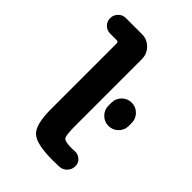

<svg xmlns="http://www.w3.org/2000/svg" viewBox="-217 -827 933 933"><g transform="rotate(45 250.0 -360.0)"><path d="M464.8 -389.6V-370.1Q464.8 -340.8 444.3 -320.3Q423.8 -299.8 395 -299.8Q366.2 -299.8 345.7 -320.3Q325.2 -340.8 325.2 -370.1V-389.6Q325.2 -418.9 345.7 -439.5Q366.2 -460 395 -460Q423.8 -460 444.3 -439.5Q464.8 -418.9 464.8 -389.6ZM365.2 -97.7Q387.7 -98.6 403.8 -84.5Q419.9 -70.3 419.9 -48.8Q419.9 -25.4 404.3 -8.8Q388.7 7.8 366.2 8.8Q351.6 9.8 320.3 9.8Q209 9.8 174.3 -22.5Q139.6 -54.7 139.6 -160.2V-612.3Q139.6 -623 128.9 -623H84Q60.5 -623 45.4 -638.7Q30.3 -654.3 30.3 -676.3Q30.3 -698.2 45.9 -714.4Q61.5 -730.5 84 -730.5H195.3Q230.5 -730.5 255.4 -705.1Q280.3 -679.7 280.3 -644.5V-190.4Q280.3 -122.1 289.1 -109.4Q297.9 -96.7 344.7 -96.7Q347.7 -96.7 354.5 -97.2Q361.3 -97.7 365.2 -97.7Z"/></g></svg>

Font: Rounded-X Mgen+ 1m bold
Style: Bold
Weight: 700
Designer: [Source Han Sans]
Ryoko NISHIZUKA  (kana & ideographs); Paul D. Hunt (Latin, Greek & Cyrillic); Wenlong ZHANG  (bopomofo
Version: Version 1.059.20150602